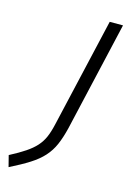

<svg xmlns="http://www.w3.org/2000/svg" viewBox="-176 -555 560 837"><g transform="rotate(15 104.5 -137.0)"><path d="M212 -500H272L158 -5Q147 40 133 72Q119 104 96 129.5Q73 155 37.5 177.5Q2 200 -50 226L-63 175Q-21 153 6.5 134.5Q34 116 51.5 96.5Q69 77 79.5 53Q90 29 98 -6Z"/></g></svg>

Font: Panefresco 250wt
Style: Italic
Weight: 300
Version: Version 1.000